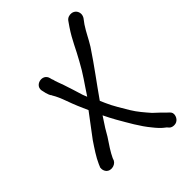

<svg xmlns="http://www.w3.org/2000/svg" viewBox="-197 -709 832 832"><g transform="rotate(-45 219.5 -293.0)"><path d="M86 -431V-430C97 -412 105 -393 114 -368C126 -334 139 -304 153 -273C126 -236 88 -188 74 -168C54 -138 32 -106 19 -76L14 -64L13 -63C12 -57 12 -49 15 -42C26 -14 65 -20 75 -40L76 -41L80 -52C91 -76 111 -106 130 -134C139 -151 155 -177 180 -214C189 -196 198 -177 208 -160C234 -115 262 -64 294 -26C306 -11 319 5 340 20L347 28C354 35 363 36 370 36C391 36 403 17 403 1C403 -9 397 -15 390 -21C374 -37 358 -53 339 -70C318 -94 297 -118 280 -146C262 -177 240 -211 226 -244L216 -267C262 -333 304 -387 353 -461C374 -495 382 -516 403 -548L420 -571C424 -578 427 -587 425 -596C419 -627 380 -630 365 -609L349 -586C316 -537 302 -499 274 -450C248 -401 221 -366 190 -318C188 -324 184 -331 182 -338C173 -366 164 -398 154 -426C147 -447 140 -461 137 -477H136L133 -489C123 -530 57 -514 71 -471L74 -458V-457C77 -448 80 -437 86 -431Z"/></g></svg>

Font: Stray Cat
Style: ExBdCn
Weight: 800
Version: Version 1.0